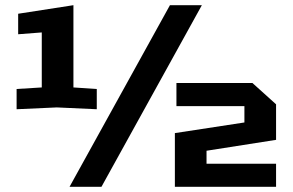

<svg xmlns="http://www.w3.org/2000/svg" viewBox="-20 -720 1130 740"><path d="M44 -299V-377L141 -383V-595L50 -588V-667L263 -700V-383L353 -377V-299L199 -306ZM248 0 635 -700H758L371 0ZM1044 -89V0H654V-207L922 -248V-311H660V-400H953L1044 -318V-181L776 -139V-89Z"/></svg>

Font: Tektur SemiBold
Style: Regular
Weight: 600
Designer: Adam Jagosz
Foundry: Adam Jagosz
Version: Version 1.005;gftools[0.9.30]